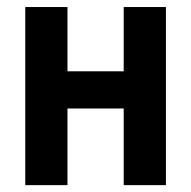

<svg xmlns="http://www.w3.org/2000/svg" viewBox="-20 -540 558 560"><path d="M53.7 -519.5H176.8V-332H340.8V-519.5H463.9V0H340.8V-223.6H176.8V0H53.7Z"/></svg>

Font: Dinish
Style: Bold
Weight: 700
Designer: Bert Driehuis
Foundry: Playbeing
Version: Version 3.006; git-39231f3c-release